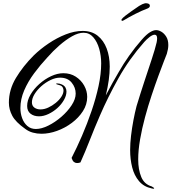

<svg xmlns="http://www.w3.org/2000/svg" viewBox="-20 -982 1044 1167"><path d="M913 165Q911 165 908 164.5Q905 164 901 163Q854 153 825 119Q796 85 783.5 35.5Q771 -14 771 -70Q771 -110 776.5 -157Q782 -204 791 -251.5Q800 -299 810 -337Q833 -413 857.5 -487Q882 -561 902.5 -623Q923 -685 932 -724Q935 -739 935 -749Q935 -771 920 -771Q907 -771 888.5 -756.5Q870 -742 857 -727Q765 -623 699.5 -505.5Q634 -388 588 -281Q554 -203 526 -131Q498 -59 469 5Q460 9 448 9Q438 9 429.5 2.5Q421 -4 415 -22Q447 -84 478.5 -157Q510 -230 536.5 -307.5Q563 -385 579 -459Q595 -533 595 -597Q595 -643 583 -685.5Q571 -728 547 -755.5Q523 -783 488 -783Q456 -783 418 -761.5Q380 -740 341 -706Q302 -672 267 -632Q225 -587 187.5 -536.5Q150 -486 127 -432.5Q104 -379 104 -325Q104 -293 114.5 -264Q125 -235 146 -216.5Q167 -198 198 -198Q232 -198 273.5 -218.5Q315 -239 353 -272Q391 -305 415.5 -342.5Q440 -380 440 -413Q440 -450 415.5 -480Q391 -510 345 -510Q317 -510 287 -495.5Q257 -481 231.5 -458.5Q206 -436 190 -410Q174 -384 174 -360Q174 -339 189 -328Q204 -317 226 -317Q249 -317 273 -328Q297 -339 318.5 -356.5Q340 -374 353 -394Q366 -414 366 -432Q366 -441 361.5 -450Q357 -459 346 -463Q340 -465 336 -466Q332 -467 330 -468Q325 -469 321.5 -471.5Q318 -474 328 -475Q342 -475 355 -469Q371 -462 377.5 -450.5Q384 -439 384 -426Q384 -401 368.5 -374Q353 -347 328.5 -325Q304 -303 274.5 -289Q245 -275 217 -275Q186 -275 165.5 -291Q145 -307 145 -338Q145 -372 165.5 -407Q186 -442 219 -471.5Q252 -501 290.5 -519Q329 -537 365 -537Q408 -537 440.5 -516Q473 -495 491.5 -462Q510 -429 510 -393Q510 -347 484 -306.5Q458 -266 416.5 -235Q375 -204 326.5 -186.5Q278 -169 232 -169Q205 -169 179.5 -176Q154 -183 133 -199Q75 -240 54.5 -278.5Q34 -317 34 -358Q34 -437 77 -508.5Q120 -580 185 -645Q225 -684 275.5 -718Q326 -752 379.5 -773Q433 -794 482 -794Q537 -794 573.5 -765Q610 -736 628.5 -687Q647 -638 647 -577Q647 -500 623 -402Q644 -443 664 -478.5Q684 -514 701 -543Q730 -594 765 -643.5Q800 -693 842 -741Q870 -773 891.5 -786Q913 -799 929 -799Q944 -799 961 -789Q978 -779 990.5 -759Q1003 -739 1003 -708Q1003 -685 994 -655Q990 -645 976 -609Q962 -573 942.5 -520Q923 -467 901.5 -402.5Q880 -338 861.5 -269.5Q843 -201 831.5 -135Q820 -69 820 -13Q820 49 838.5 93.5Q857 138 902 151Q917 159 917 163Q917 165 913 165ZM723 -855Q719 -855 718.5 -859.5Q718 -864 719 -865Q726 -874 742.5 -887Q759 -900 776.5 -912Q794 -924 801 -929Q828 -949 845 -956.5Q862 -964 872 -962Q891 -960 891 -947Q891 -937 878 -931Q843 -918 802.5 -897.5Q762 -877 731 -858Q725 -855 723 -855Z"/></svg>

Font: Festive
Style: Regular
Weight: 400
Designer: Robert E. Leuschke
Foundry: Robert E. Leuschke
Version: Version 1.101; ttfautohint (v1.8.3)